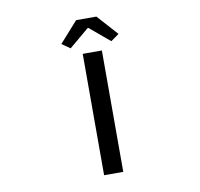

<svg xmlns="http://www.w3.org/2000/svg" viewBox="-97 -1044 1195 1147"><g transform="rotate(-10 500.0 -470.5)"><path d="M442.4 0V-736.3H558.6V0ZM327.1 -816.4 438.5 -941.4H561.5L673.8 -816.4L624 -781.2L502.9 -882.8H498L377 -781.2Z"/></g></svg>

Font: Gen Shin Gothic Monospace Medium
Style: Regular
Weight: 500
Designer: [Source Han Sans]
Ryoko NISHIZUKA  (kana & ideographs); Paul D. Hunt (Latin, Greek & Cyrillic); Wenlong ZHANG  (bopomofo
Version: Version 1.002.20150607